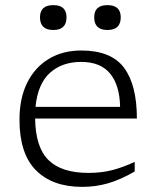

<svg xmlns="http://www.w3.org/2000/svg" viewBox="-20 -719 609 749"><path d="M297 -522Q413.5 -522 463.8 -454.8Q514 -387.5 514 -256.5H117Q118.5 -144 169.5 -94.2Q220.5 -44.5 325.5 -44.5Q376.5 -44.5 418.5 -55.5Q460.5 -66.5 505.5 -87.5V-50Q450 -18 401.8 -4Q353.5 10 300.5 10Q184.5 10 120.2 -54.8Q56 -119.5 56 -252Q56 -336 86.2 -396.5Q116.5 -457 170.8 -489.5Q225 -522 297 -522ZM296.5 -477.5Q222.5 -477.5 175 -435Q127.5 -392.5 118.5 -302H448.5Q447 -386.5 409.5 -432Q372 -477.5 296.5 -477.5ZM188 -602Q136 -602 136 -651.5Q136 -699 188 -699Q239.5 -699 239.5 -651.5Q239.5 -602 188 -602ZM399 -602Q347.5 -602 347.5 -651.5Q347.5 -699 399 -699Q451 -699 451 -651.5Q451 -602 399 -602Z"/></svg>

Font: Newsreader Caption Light
Style: Regular
Weight: 300
Designer: Hugues Gentile
Foundry: Production Type
Version: Version 1.001